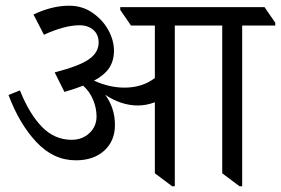

<svg xmlns="http://www.w3.org/2000/svg" viewBox="-20 -647 983 672"><path d="M943.4 -557.6H827.6V4.9H818.4L757.8 -40.5V-557.6H591.8V4.9H582.5L522 -40.5V-289.1Q492.2 -277.8 462.4 -277.8Q404.3 -277.8 348.1 -315.4Q382.3 -269 382.3 -209.5Q382.3 -153.8 345 -119.9Q307.6 -85.9 245.6 -85.9Q167 -85.9 107.2 -149.9Q47.4 -213.9 9.8 -314.5L49.8 -330.6Q83 -247.6 127.2 -202.6Q171.4 -157.7 230.5 -157.7Q268.1 -157.7 293 -181.2Q317.9 -204.6 317.9 -239.3Q317.9 -269 305.7 -298.1Q293.5 -327.1 271 -347.2Q249.5 -338.4 205.6 -325.2L171.4 -393.6Q257.8 -416 291.5 -439.7Q325.2 -463.4 325.2 -498Q325.2 -526.4 306.4 -542.5Q287.6 -558.6 258.3 -558.6Q207 -558.6 133.8 -525.4L97.2 -596.2Q161.6 -627 222.2 -627Q268.6 -627 304.4 -601.8Q340.3 -576.7 359.6 -541Q378.9 -505.4 378.9 -469.2Q378.9 -434.6 362.3 -409.4Q345.7 -384.3 309.1 -364.7Q362.8 -340.3 415.5 -340.3Q478.5 -340.3 522 -374V-557.6H438.5L400.9 -612.3V-622.1H905.8L943.4 -567.4Z"/></svg>

Font: Noto Serif Devanagari
Style: Regular
Weight: 400
Designer: Monotype Design Team
Foundry: Monotype Imaging Inc.
Version: Version 1.01